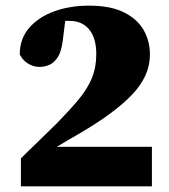

<svg xmlns="http://www.w3.org/2000/svg" viewBox="-20 -660 600 680"><path d="M54 0V-99Q86 -131 118 -161.5Q150 -192 180 -222Q226 -269 257.5 -306.5Q289 -344 305 -382.5Q321 -421 321 -468Q321 -525 296 -555.5Q271 -586 227 -586Q223 -586 219.5 -586Q216 -586 211 -586L202 -514Q197 -476 184 -456.5Q171 -437 154 -430Q137 -423 121 -423Q98 -423 79 -435Q60 -447 50 -467Q50 -523 83.5 -561.5Q117 -600 172.5 -620Q228 -640 295 -640Q371 -640 418.5 -616.5Q466 -593 488.5 -554Q511 -515 511 -466Q511 -391 447.5 -324.5Q384 -258 256 -184Q237 -173 218 -162Q199 -151 181 -140H518V0Z"/></svg>

Font: Source Serif 4 Black
Style: Regular
Weight: 900
Designer: Frank Grießhammer
Foundry: Adobe
Version: Version 4.005;hotconv 1.1.0;makeotfexe 2.6.0